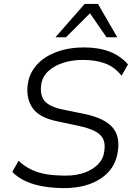

<svg xmlns="http://www.w3.org/2000/svg" viewBox="-20 -956 697 984"><path d="M310 8Q253 8 202.5 -0.5Q152 -9 111.5 -27.5Q71 -46 43 -75L75 -132Q106 -103 143.5 -85.5Q181 -68 224.5 -62Q268 -56 317 -56Q373 -56 415.5 -72Q458 -88 484 -115.5Q510 -143 514 -178Q521 -219 508.5 -244Q496 -269 465 -284.5Q434 -300 383 -311L270 -335Q180 -354 146.5 -403Q113 -452 122 -523Q128 -568 152.5 -603.5Q177 -639 216 -663.5Q255 -688 304.5 -700.5Q354 -713 410 -713Q486 -713 541.5 -691.5Q597 -670 636 -626L603 -568Q566 -614 517 -631.5Q468 -649 406 -649Q349 -649 302 -633.5Q255 -618 225.5 -589.5Q196 -561 191 -521Q184 -467 209 -438Q234 -409 300 -395L413 -372Q513 -351 554.5 -305.5Q596 -260 584 -181Q578 -135 555.5 -100Q533 -65 496.5 -41Q460 -17 413 -4.5Q366 8 310 8ZM264 -765 414 -936H482L581 -765H526L441 -888L318 -765Z"/></svg>

Font: Nunito Sans 7pt Light
Style: Italic
Weight: 300
Italic angle: -9°
Designer: Vernon Adams
Foundry: Vernon Adams
Version: Version 3.101;gftools[0.9.27]